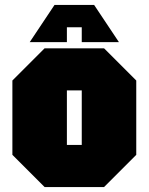

<svg xmlns="http://www.w3.org/2000/svg" viewBox="-20 -755 600 775"><path d="M30 -130V-430L160 -560H400L530 -430V-130L400 0H160ZM250 -170H310V-390H250ZM250 -585H100L200 -735H360L460 -585H310V-645H250Z"/></svg>

Font: Tektur Condensed Black
Style: Regular
Weight: 900
Width: 3
Designer: Adam Jagosz
Foundry: Adam Jagosz
Version: Version 1.005;gftools[0.9.30]